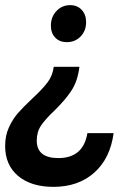

<svg xmlns="http://www.w3.org/2000/svg" viewBox="-42 -563 512 747"><path d="M156 -463Q156 -497 177.5 -520Q199 -543 231 -543Q259 -543 276 -524.5Q293 -506 293 -477Q293 -443 271.5 -421Q250 -399 218 -399Q190 -399 173 -416.5Q156 -434 156 -463ZM166 164Q79 164 28.5 121.5Q-22 79 -22 5Q-22 -35 -7.5 -67Q7 -99 27.5 -122.5Q48 -146 82 -178Q123 -216 143 -242.5Q163 -269 167 -303H267Q260 -247 236 -210.5Q212 -174 170 -133Q135 -100 118 -75Q101 -50 101 -16Q101 52 185 52Q282 52 298 -45H400Q387 53 325 108.5Q263 164 166 164Z"/></svg>

Font: Gontserrat Medium
Style: Italic
Weight: 500
Italic angle: -11.3°
Designer: Julieta Ulanovsky
Foundry: Julieta Ulanovsky
Version: Version 6.001